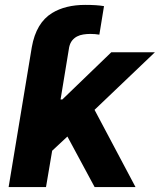

<svg xmlns="http://www.w3.org/2000/svg" viewBox="-20 -757 647 777"><path d="M528.4 0H362.9L252.8 -204.5L191.1 -147L166.2 0H14.9L108.7 -566.1Q126.1 -664.8 191.1 -704.5Q245 -737.2 324.6 -737.2Q348.4 -737.2 367.4 -736Q386.4 -734.7 400.9 -732.2L382.1 -616.8Q373.2 -618.3 364.2 -619Q355.1 -619.7 345.5 -619.7Q331 -619.7 317.1 -617.5Q303.3 -615.4 291.7 -609.4Q280.2 -603.3 271.8 -592.9Q263.5 -582.4 259.9 -566.1L225.1 -354.4H232.2L430.4 -545.5H606.9L362.6 -312.5Z"/></svg>

Font: Linik Sans
Style: Bold Italic
Weight: 700
Italic angle: 9°
Designer: Fonts by Rasmus Andersson / Changes by Cristiano Sobral with parts from Marc Monis
Foundry: rsms
Version: Version 3.020; ttfautohint (v1.6)